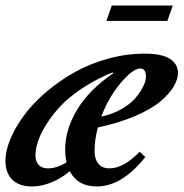

<svg xmlns="http://www.w3.org/2000/svg" viewBox="-24 -657 658 688"><path d="M357.4 -582 376.5 -637.2H595.2L575.7 -582ZM90.8 11.2Q44.9 11.2 20.3 -12.9Q-4.4 -37.1 -4.4 -80.6Q-4.4 -117.2 13.7 -159.9Q31.7 -202.6 63.5 -245.4Q95.2 -288.1 141.8 -327.6Q188.5 -367.2 242.4 -397.7Q296.4 -428.2 362.3 -446.5Q428.2 -464.8 495.1 -464.8Q556.2 -464.8 585 -446Q613.8 -427.2 613.8 -396Q613.8 -373 598.6 -347.4Q583.5 -321.8 551.8 -294.4Q520 -267.1 461.9 -241.9Q403.8 -216.8 326.7 -200.2Q314.9 -157.2 314.9 -116.2Q314.9 -86.4 328.6 -70.1Q342.3 -53.7 368.2 -53.7Q418.9 -53.7 476.6 -113.3L496.6 -94.2Q413.1 11.2 322.3 11.2Q254.4 11.2 226.1 -43.5Q195.3 -17.6 159.7 -3.2Q124 11.2 90.8 11.2ZM479 -411.6Q452.6 -411.6 408.9 -360.1Q365.2 -308.6 338.9 -239.3Q379.4 -247.6 411.9 -266.4Q444.3 -285.2 462.4 -307.1Q480.5 -329.1 489.7 -348.4Q499 -367.7 499 -381.3Q499 -411.6 479 -411.6ZM103 -100.1Q103 -78.6 114.5 -66.2Q126 -53.7 147.5 -53.7Q180.2 -53.7 214.4 -75.2Q209.5 -98.1 209.5 -121.6Q209.5 -192.9 252.7 -264.4Q295.9 -335.9 381.8 -394.5L379.4 -397.5Q319.8 -373.5 270.8 -340.8Q221.7 -308.1 191.4 -275.4Q161.1 -242.7 140.4 -208.7Q119.6 -174.8 111.3 -147.9Q103 -121.1 103 -100.1Z"/></svg>

Font: Elstob 6pt
Style: Italic
Weight: 700
Italic angle: -20°
Designer: Peter S. Baker
Version: Version 1.015